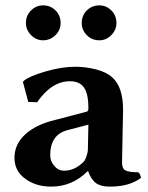

<svg xmlns="http://www.w3.org/2000/svg" viewBox="-20 -689 556 719"><path d="M286.1 -603Q286.1 -630.9 305.2 -649.9Q324.2 -668.9 352.1 -668.9Q377.9 -668.9 397 -649.9Q416 -630.9 416 -603Q416 -577.1 397 -557.6Q377.9 -538.1 352.1 -538.1Q324.2 -538.1 305.2 -557.1Q286.1 -576.2 286.1 -603ZM77.1 -603Q77.1 -630.9 96.2 -649.9Q115.2 -668.9 141.1 -668.9Q168.9 -668.9 188 -649.9Q207 -630.9 207 -603Q207 -576.2 187.5 -557.1Q168 -538.1 141.1 -538.1Q115.2 -538.1 96.2 -557.6Q77.1 -577.1 77.1 -603ZM311 -222.2 231 -201.2Q168 -184.1 168 -106.9Q168 -85.9 183.1 -67.9Q198.2 -49.8 220.2 -49.8Q260.3 -49.8 293.9 -84Q298.8 -88.9 304 -104Q309.1 -119.1 309.1 -128.9ZM437 -80.1Q437 -57.1 450.4 -50.5Q463.9 -43.9 498 -43.9Q505.9 -37.1 507.8 -22.9Q464.8 10.3 389.2 9.8Q356.9 9.8 338.9 -3.7Q320.8 -17.1 310.1 -47.9H308.1Q250 10.3 170.9 9.8Q114.7 9.8 74.5 -19.5Q34.2 -48.8 34.2 -98.1Q34.2 -148.9 74.7 -186Q115.2 -223.1 188 -240.2L305.2 -271Q311 -272.9 311 -283.2Q311 -339.4 293.9 -362.1Q276.9 -384.8 242.2 -384.8Q173.3 -384.8 119.1 -306.2L85.9 -307.1L65.9 -381.8L68.8 -386.2Q88.9 -403.3 149.4 -421.1Q210 -439 261.2 -439Q301.3 -439 340.1 -429Q378.9 -418.9 400.9 -398.9Q440.9 -362.8 440.9 -276.9Q440.9 -273.9 439 -185.5Q437 -97.2 437 -80.1Z"/></svg>

Font: Linux Biolinum O
Style: Bold
Weight: 700
Designer: Philipp H. Poll
Foundry: Philipp H. Poll
Version: Version 1.3.2